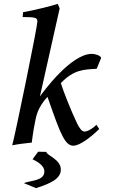

<svg xmlns="http://www.w3.org/2000/svg" viewBox="-20 -740 591 991"><path d="M43 10C65 5 121 -2 144 -4C148 -38 160 -121 172 -155C183 -188 204 -218 225 -240C237 -208 265 -123 288 -69C309 -21 328 12 358 12C393 12 450 -33 492 -74L478 -96C457 -75 431 -61 416 -61C402 -61 389 -80 378 -103C347 -167 306 -272 294 -311C361 -381 412 -381 479 -385L502 -441C499 -454 470 -462 454 -462C345 -462 201 -263 186 -242L288 -697L278 -720C253 -711 148 -685 99 -677L97 -652C162 -652 173 -649 173 -629C173 -602 59 -46 43 10ZM103 205 166 231C245 206 294 181 294 135C294 82 220 62 219 44L177 43L148 82C161 89 209 110 209 145C209 194 139 191 103 205Z"/></svg>

Font: KpRoman
Style: SemiboldItalic
Weight: 600
Italic angle: -11°
Version: Version 0.66